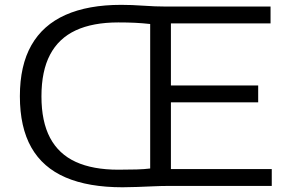

<svg xmlns="http://www.w3.org/2000/svg" viewBox="-20 -767 1192 792"><path d="M485.5 5.5Q345 5.5 250.8 -35Q156.5 -75.5 109.2 -158.8Q62 -242 62 -370Q62 -497 109.5 -580.5Q157 -664 250.2 -705.5Q343.5 -747 480 -747Q523 -747 571.8 -743.5Q620.5 -740 664 -740H1096V-670.5H685V-69.5H1101V0H671.5Q645.5 0 612.5 1.5Q579.5 3 546.2 4.2Q513 5.5 485.5 5.5ZM468 -67Q511.5 -67 544 -68Q576.5 -69 599.5 -72V-668Q567.5 -671.5 537 -673Q506.5 -674.5 468 -674.5Q363 -674.5 292.5 -641.8Q222 -609 186.5 -541.5Q151 -474 151 -369.5Q151 -265.5 186.5 -198.5Q222 -131.5 292.5 -99.2Q363 -67 468 -67ZM651 -345V-414.5H1045V-345Z"/></svg>

Font: Encode Sans SC Expanded
Style: Regular
Weight: 400
Width: 7
Designer: Multiple Designers
Foundry: Impallari Type
Version: Version 3.002